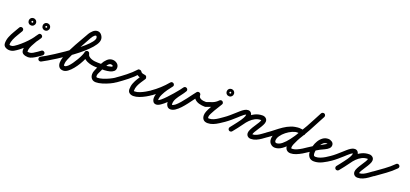

<svg xmlns="http://www.w3.org/2000/svg" viewBox="25 -1460 5094 2386"><g transform="rotate(20 2571.5 -266.5)"><path d="M112 -277Q118 -288 130 -291Q142 -294 153 -288Q164 -282 167 -270Q170 -258 164 -247Q147 -217 125 -181.5Q103 -146 87 -109Q71 -72 71 -37Q71 -32 80 -31Q89 -30 92 -30Q113 -30 133 -43.5Q153 -57 169 -69Q203 -95 239.5 -129.5Q276 -164 308 -202.5Q340 -241 362 -277Q370 -290 382 -291Q394 -292 403 -285Q413 -279 417 -267.5Q421 -256 412 -245Q402 -231 392 -216.5Q382 -202 373 -187Q373 -187 373 -187Q373 -188 373 -188Q361 -165 346 -139.5Q331 -114 320.5 -87.5Q310 -61 310 -35Q310 -29 320.5 -28.5Q331 -28 339 -28Q357 -28 382 -42Q407 -56 431 -73.5Q455 -91 470 -102Q480 -109 492 -106.5Q504 -104 512 -94Q519 -84 516.5 -72Q514 -60 504 -52Q483 -37 454.5 -17.5Q426 2 396 17Q366 32 339 32Q305 32 277.5 18Q250 4 250 -35Q250 -83 274 -129Q298 -175 321 -216Q321 -216 321 -217Q321 -217 321 -217Q330 -233 341.5 -248.5Q353 -264 364 -279Q372 -291 383.5 -292Q395 -293 404 -287Q414 -281 417.5 -270Q421 -259 414 -247Q390 -207 355 -165.5Q320 -124 281 -86.5Q242 -49 205 -21Q180 -2 152.5 14Q125 30 92 30Q62 30 36.5 14Q11 -2 11 -37Q11 -79 27.5 -120.5Q44 -162 68 -201.5Q92 -241 112 -277Q112 -277 112 -277Q112 -277 112 -277Z M417 -408Q414 -406 413.5 -402.5Q413 -399 413 -400Q413 -401 413.5 -397.5Q414 -394 417 -392Q419 -389 422.5 -388.5Q426 -388 425 -388Q424 -388 427.5 -388.5Q431 -389 433 -392Q436 -394 436.5 -397.5Q437 -401 437 -400Q437 -399 436.5 -402.5Q436 -406 433 -408Q431 -411 427.5 -411.5Q424 -412 425 -412Q426 -412 422.5 -411.5Q419 -411 417 -408ZM377 -400Q377 -420 391 -434Q405 -448 425 -448Q445 -448 459 -434Q473 -420 473 -400Q473 -380 459 -366Q445 -352 425 -352Q405 -352 391 -366Q377 -380 377 -400ZM233 -408Q230 -406 229.5 -402.5Q229 -399 229 -400Q229 -401 229.5 -397.5Q230 -394 233 -392Q235 -389 238.5 -388.5Q242 -388 241 -388Q240 -388 243.5 -388.5Q247 -389 249 -392Q252 -394 252.5 -397.5Q253 -401 253 -400Q253 -399 252.5 -402.5Q252 -406 249 -408Q247 -411 243.5 -411.5Q240 -412 241 -412Q242 -412 238.5 -411.5Q235 -411 233 -408ZM193 -400Q193 -420 207 -434Q221 -448 241 -448Q261 -448 275 -434Q289 -420 289 -400Q289 -380 275 -366Q261 -352 241 -352Q221 -352 207 -366Q193 -380 193 -400Z M512 27Q500 32 488.5 28.5Q477 25 471 14Q466 2 469.5 -9.5Q473 -21 484 -27Q506 -37 547 -61.5Q588 -86 641 -120Q694 -154 751.5 -193.5Q809 -233 864 -274.5Q919 -316 963 -355Q1007 -394 1033 -427.5Q1059 -461 1059 -484Q1059 -487 1055 -498Q1051 -509 1044 -509Q1035 -509 1024.5 -500Q1014 -491 1005.5 -479.5Q997 -468 994 -461Q994 -461 993 -461Q993 -461 993 -461Q954 -388 913 -315.5Q872 -243 837 -168Q825 -141 809.5 -106Q794 -71 794 -40Q794 -29 795 -25Q796 -21 807 -21Q824 -21 845.5 -41Q867 -61 889.5 -92.5Q912 -124 932 -158.5Q952 -193 965 -222.5Q978 -252 980 -267Q982 -280 991 -286.5Q1000 -293 1010 -293Q1020 -293 1029 -286.5Q1038 -280 1040 -267Q1043 -247 1058.5 -234Q1074 -221 1095.5 -213.5Q1117 -206 1138.5 -203.5Q1160 -201 1176 -201Q1176 -201 1176 -201Q1176 -201 1176 -201Q1188 -201 1197 -192Q1206 -183 1206 -171Q1206 -159 1197 -150Q1188 -141 1176 -141Q1147 -141 1115 -147Q1083 -153 1054 -166.5Q1025 -180 1005 -202.5Q985 -225 980 -259Q979 -272 988.5 -278Q998 -284 1010 -284Q1022 -284 1032 -277.5Q1042 -271 1040 -259Q1036 -234 1020 -196.5Q1004 -159 980 -118.5Q956 -78 926.5 -42Q897 -6 866.5 16.5Q836 39 807 39Q770 39 752 17Q734 -5 734 -40Q734 -73 749 -118Q764 -163 788.5 -213.5Q813 -264 841.5 -314.5Q870 -365 896 -410.5Q922 -456 941 -489Q941 -489 941 -489Q940 -489 940 -489Q955 -516 983 -542.5Q1011 -569 1044 -569Q1076 -569 1097.5 -542Q1119 -515 1119 -484Q1119 -452 1092.5 -412Q1066 -372 1021 -328Q976 -284 920 -239.5Q864 -195 804 -153.5Q744 -112 687 -76Q630 -40 584.5 -13.5Q539 13 512 27Q512 27 512 27Q512 27 512 27Z M1146 -171Q1146 -183 1155 -192Q1164 -201 1176 -201Q1217 -201 1264.5 -200Q1312 -199 1351 -211Q1356 -212 1361.5 -214.5Q1367 -217 1367 -223Q1367 -231 1357.5 -234.5Q1348 -238 1341 -238Q1321 -238 1304 -218Q1287 -198 1279 -182Q1269 -162 1259.5 -141.5Q1250 -121 1241 -101Q1234 -88 1227.5 -72.5Q1221 -57 1221 -42Q1221 -32 1224 -27.5Q1227 -23 1238 -23Q1268 -23 1308 -35.5Q1348 -48 1386.5 -66.5Q1425 -85 1449 -101Q1449 -101 1449 -101Q1449 -101 1449 -101Q1459 -109 1471 -107Q1483 -105 1490 -94Q1498 -84 1496 -72Q1494 -60 1483 -53Q1455 -32 1411 -11.5Q1367 9 1320.5 23Q1274 37 1238 37Q1202 37 1181.5 15Q1161 -7 1161 -42Q1161 -64 1169 -85.5Q1177 -107 1186 -127Q1196 -147 1205.5 -167.5Q1215 -188 1225 -208Q1241 -241 1271.5 -269.5Q1302 -298 1341 -298Q1374 -298 1400.5 -277.5Q1427 -257 1427 -223Q1427 -192 1407 -175Q1387 -158 1356.5 -150.5Q1326 -143 1291.5 -141Q1257 -139 1226 -140Q1195 -141 1176 -141Q1164 -141 1155 -150Q1146 -159 1146 -171Z M1483 -52Q1473 -45 1460.5 -47.5Q1448 -50 1441 -60Q1434 -70 1436.5 -82.5Q1439 -95 1449 -102Q1507 -142 1567.5 -189.5Q1628 -237 1676 -290Q1684 -300 1702 -297Q1719 -295 1725 -283Q1732 -269 1749.5 -264Q1767 -259 1781 -258Q1796 -257 1804 -241Q1812 -224 1804 -211Q1786 -184 1766.5 -154.5Q1747 -125 1733.5 -93.5Q1720 -62 1720 -27Q1720 -22 1722 -22Q1724 -22 1734 -22Q1762 -22 1796 -35.5Q1830 -49 1862.5 -67.5Q1895 -86 1917 -101Q1927 -109 1939 -107Q1951 -105 1958 -94Q1966 -84 1964 -72Q1962 -60 1951 -53Q1924 -33 1886.5 -12Q1849 9 1809 23.5Q1769 38 1734 38Q1703 38 1681.5 22Q1660 6 1660 -27Q1660 -69 1674.5 -106Q1689 -143 1710.5 -177Q1732 -211 1754 -245Q1758 -251 1765 -244.5Q1772 -238 1777 -227Q1783 -217 1784 -207.5Q1785 -198 1777 -198Q1746 -200 1716 -213.5Q1686 -227 1671 -257Q1668 -263 1677 -264.5Q1686 -266 1697 -264Q1708 -263 1716.5 -259Q1725 -255 1720 -250Q1670 -194 1607.5 -144.5Q1545 -95 1483 -52Q1483 -52 1483 -52Q1483 -52 1483 -52Z M1909 -60Q1902 -70 1904.5 -82.5Q1907 -95 1917 -102Q2026 -177 2109 -277Q2119 -289 2131 -288.5Q2143 -288 2151 -281Q2160 -274 2162.5 -262Q2165 -250 2155 -239Q2134 -214 2107.5 -176.5Q2081 -139 2061.5 -98.5Q2042 -58 2042 -25Q2042 -22 2043.5 -18.5Q2045 -15 2042 -17Q2041 -18 2038 -19Q2035 -20 2037 -20Q2051 -20 2077 -42Q2103 -64 2135 -97.5Q2167 -131 2198 -167Q2229 -203 2252.5 -232.5Q2276 -262 2284 -275Q2293 -287 2304.5 -288Q2316 -289 2325 -283Q2334 -278 2338 -266.5Q2342 -255 2335 -243Q2317 -212 2290.5 -178.5Q2264 -145 2243 -109.5Q2222 -74 2222 -37Q2222 -33 2222.5 -28.5Q2223 -24 2224 -24Q2242 -24 2266.5 -44.5Q2291 -65 2318.5 -97Q2346 -129 2372.5 -164Q2399 -199 2421.5 -229.5Q2444 -260 2459 -278Q2466 -285 2475 -286.5Q2484 -288 2492 -285Q2500 -282 2506 -275Q2512 -268 2512 -258Q2512 -232 2529.5 -219.5Q2547 -207 2571 -204Q2595 -201 2615 -201Q2615 -201 2615 -201Q2615 -201 2615 -201Q2627 -201 2636 -192Q2645 -183 2645 -171Q2645 -159 2636 -150Q2627 -141 2615 -141Q2577 -141 2539.5 -151Q2502 -161 2477 -186.5Q2452 -212 2452 -258Q2452 -268 2462.5 -269Q2473 -270 2485 -265Q2496 -261 2503.5 -253.5Q2511 -246 2505 -238Q2485 -216 2460 -181.5Q2435 -147 2406.5 -109.5Q2378 -72 2347.5 -39Q2317 -6 2285.5 15Q2254 36 2224 36Q2194 36 2178 13Q2162 -10 2162 -37Q2162 -82 2183.5 -122Q2205 -162 2233.5 -199Q2262 -236 2283 -273Q2290 -285 2302 -286Q2314 -287 2324 -281Q2334 -275 2338 -264Q2342 -253 2334 -241Q2320 -221 2293.5 -187Q2267 -153 2233.5 -114Q2200 -75 2163.5 -40Q2127 -5 2094 17.5Q2061 40 2037 40Q2009 40 1995.5 20Q1982 0 1982 -25Q1982 -66 2003 -113Q2024 -160 2053.5 -203Q2083 -246 2109 -277Q2119 -289 2131 -288.5Q2143 -288 2152 -281Q2160 -274 2162.5 -262Q2165 -250 2155 -239Q2067 -132 1951 -52Q1941 -45 1928.5 -47.5Q1916 -50 1909 -60Z M2624 -142Q2612 -139 2601 -144.5Q2590 -150 2586 -162Q2583 -174 2588.5 -185Q2594 -196 2606 -200Q2649 -213 2688.5 -228.5Q2728 -244 2759 -277Q2769 -286 2780 -286Q2791 -286 2799 -280Q2807 -273 2810.5 -262.5Q2814 -252 2807 -241Q2797 -224 2779.5 -196Q2762 -168 2743.5 -137.5Q2725 -107 2712.5 -80Q2700 -53 2700 -39Q2700 -26 2702 -23.5Q2704 -21 2717 -21Q2745 -21 2775.5 -34.5Q2806 -48 2833.5 -67Q2861 -86 2884 -102Q2894 -109 2906 -106.5Q2918 -104 2926 -94Q2933 -84 2930.5 -72Q2928 -60 2918 -52Q2890 -33 2857 -11.5Q2824 10 2788.5 24.5Q2753 39 2717 39Q2679 39 2659.5 18.5Q2640 -2 2640 -39Q2640 -63 2652.5 -93.5Q2665 -124 2684 -156.5Q2703 -189 2722.5 -219Q2742 -249 2755 -271Q2762 -283 2773.5 -282Q2785 -281 2795 -274Q2804 -267 2808 -256Q2812 -245 2803 -235Q2765 -196 2720 -177.5Q2675 -159 2624 -142Q2624 -142 2624 -142Q2624 -142 2624 -142ZM2846 -422Q2843 -420 2842.5 -416.5Q2842 -413 2842 -414Q2842 -415 2842.5 -411.5Q2843 -408 2846 -406Q2848 -403 2851.5 -402.5Q2855 -402 2854 -402Q2853 -402 2856.5 -402.5Q2860 -403 2862 -406Q2865 -408 2865.5 -411.5Q2866 -415 2866 -414Q2866 -413 2865.5 -416.5Q2865 -420 2862 -422Q2860 -425 2856.5 -425.5Q2853 -426 2854 -426Q2855 -426 2851.5 -425.5Q2848 -425 2846 -422ZM2806 -414Q2806 -434 2820 -448Q2834 -462 2854 -462Q2874 -462 2888 -448Q2902 -434 2902 -414Q2902 -394 2888 -380Q2874 -366 2854 -366Q2834 -366 2820 -380Q2806 -394 2806 -414Z M2876 -60Q2869 -70 2871.5 -82.5Q2874 -95 2884 -102Q2916 -124 2945.5 -149.5Q2975 -175 3004 -201Q3020 -215 3042.5 -235.5Q3065 -256 3089.5 -271Q3114 -286 3138 -286Q3164 -286 3178.5 -267.5Q3193 -249 3193 -224Q3193 -198 3176 -163.5Q3159 -129 3134 -93Q3109 -57 3083.5 -25Q3058 7 3041 28Q3033 38 3020.5 39.5Q3008 41 2999 34Q2989 26 2987.5 13.5Q2986 1 2993 -8Q3006 -25 3029 -53.5Q3052 -82 3076 -114.5Q3100 -147 3116.5 -176.5Q3133 -206 3133 -224Q3133 -227 3132 -228.5Q3131 -230 3134 -228Q3134 -228 3136.5 -227Q3139 -226 3138 -226Q3127 -226 3107.5 -211.5Q3088 -197 3070 -180Q3052 -163 3044 -156Q3014 -129 2983 -102.5Q2952 -76 2918 -52Q2908 -45 2895.5 -47.5Q2883 -50 2876 -60ZM3040 29Q3033 38 3020.5 39.5Q3008 41 2998 33Q2989 26 2987.5 13.5Q2986 1 2994 -9Q3018 -39 3042.5 -70Q3067 -101 3089 -133Q3117 -174 3153 -208.5Q3189 -243 3233 -264Q3277 -285 3329 -285Q3354 -285 3373 -269.5Q3392 -254 3392 -227Q3392 -206 3376.5 -176.5Q3361 -147 3340 -116Q3319 -85 3303.5 -58.5Q3288 -32 3288 -19Q3288 -17 3284.5 -19Q3281 -21 3288 -21Q3316 -21 3343.5 -34.5Q3371 -48 3396.5 -67Q3422 -86 3444 -101Q3454 -109 3466 -106.5Q3478 -104 3485 -94Q3493 -84 3490.5 -72Q3488 -60 3478 -53Q3451 -33 3420.5 -11.5Q3390 10 3356.5 24.5Q3323 39 3288 39Q3262 39 3245 23.5Q3228 8 3228 -19Q3228 -40 3243.5 -70Q3259 -100 3280 -131Q3301 -162 3316.5 -188Q3332 -214 3332 -227Q3332 -227 3332 -227Q3333 -226 3333 -225Q3333 -225 3329 -225Q3287 -225 3252.5 -207Q3218 -189 3189.5 -160.5Q3161 -132 3139 -99Q3116 -66 3091 -34.5Q3066 -3 3040 29Q3040 29 3040 29Q3040 29 3040 29Z M3436 -60Q3429 -70 3431.5 -82.5Q3434 -95 3444 -102Q3487 -131 3528.5 -164.5Q3570 -198 3613.5 -227.5Q3657 -257 3705.5 -275.5Q3754 -294 3810 -294Q3829 -294 3847 -290.5Q3865 -287 3883 -282Q3883 -282 3883 -282Q3883 -282 3883 -282Q3895 -278 3900.5 -267Q3906 -256 3903 -244Q3899 -232 3888 -226.5Q3877 -221 3865 -224Q3852 -229 3838 -231.5Q3824 -234 3810 -234Q3760 -234 3716.5 -216Q3673 -198 3632.5 -169.5Q3592 -141 3554 -109.5Q3516 -78 3478 -52Q3468 -45 3455.5 -47.5Q3443 -50 3436 -60ZM3884 -281Q3896 -277 3901 -265.5Q3906 -254 3902 -243Q3898 -231 3886.5 -226Q3875 -221 3864 -225Q3850 -230 3837.5 -232.5Q3825 -235 3810 -235Q3779 -235 3740.5 -218Q3702 -201 3666.5 -173Q3631 -145 3607.5 -111.5Q3584 -78 3584 -45Q3584 -31 3594 -24Q3599 -20 3607 -20Q3641 -20 3678 -50Q3715 -80 3753 -130Q3791 -180 3827.5 -240Q3864 -300 3897 -360.5Q3930 -421 3957 -473Q3984 -525 4002 -558Q4002 -558 4002 -558Q4002 -558 4002 -558Q4008 -568 4020 -571.5Q4032 -575 4043 -569Q4053 -563 4056.5 -551Q4060 -539 4054 -528Q4033 -490 4004 -433.5Q3975 -377 3940 -313Q3905 -249 3865.5 -186.5Q3826 -124 3783.5 -73Q3741 -22 3696.5 9Q3652 40 3607 40Q3579 40 3558 24Q3524 -1 3524 -45Q3524 -92 3552 -136.5Q3580 -181 3624 -217Q3668 -253 3717 -274Q3766 -295 3810 -295Q3847 -295 3884 -281Q3884 -281 3884 -281Q3884 -281 3884 -281ZM4001 -557Q4007 -568 4019 -571.5Q4031 -575 4042 -570Q4053 -564 4056.5 -552Q4060 -540 4055 -529Q4028 -479 4001 -428.5Q3974 -378 3947 -328Q3947 -328 3947 -327Q3947 -327 3947 -327Q3936 -308 3917.5 -277.5Q3899 -247 3879 -212.5Q3859 -178 3841 -143.5Q3823 -109 3811.5 -80.5Q3800 -52 3800 -35Q3800 -26 3802 -23.5Q3804 -21 3813 -21Q3840 -21 3872 -35Q3904 -49 3934 -67.5Q3964 -86 3986 -102Q3996 -109 4008 -106.5Q4020 -104 4028 -94Q4035 -84 4032.5 -72Q4030 -60 4020 -52Q3993 -33 3957.5 -12Q3922 9 3884.5 24Q3847 39 3813 39Q3779 39 3759.5 18.5Q3740 -2 3740 -35Q3740 -66 3757 -108Q3774 -150 3800 -196.5Q3826 -243 3852 -285Q3878 -327 3895 -357Q3895 -357 3895 -357Q3894 -356 3894 -356Q3921 -406 3948 -456.5Q3975 -507 4001 -557Q4001 -557 4001 -557Q4001 -557 4001 -557Z M4020 -52Q4010 -45 3998 -47.5Q3986 -50 3978 -60Q3971 -70 3973.5 -82Q3976 -94 3986 -102Q4037 -137 4091 -164.5Q4145 -192 4197 -224Q4200 -225 4204 -228Q4208 -231 4208 -232Q4208 -231 4208 -231Q4208 -228 4209 -227Q4205 -231 4196 -231Q4170 -231 4150.5 -213.5Q4131 -196 4118 -169.5Q4105 -143 4098.5 -115Q4092 -87 4092 -66Q4092 -49 4097 -37.5Q4102 -26 4121 -26Q4151 -26 4182 -38Q4213 -50 4242 -67.5Q4271 -85 4295 -102Q4305 -109 4317 -106.5Q4329 -104 4337 -94Q4344 -84 4341.5 -72Q4339 -60 4329 -52Q4286 -22 4231 6Q4176 34 4121 34Q4076 34 4054 5Q4032 -24 4032 -66Q4032 -100 4042.5 -139Q4053 -178 4074 -212.5Q4095 -247 4125.5 -269Q4156 -291 4196 -291Q4221 -291 4244.5 -275.5Q4268 -260 4268 -232Q4268 -207 4250 -189Q4230 -169 4199.5 -155.5Q4169 -142 4144 -129Q4112 -112 4081 -92.5Q4050 -73 4020 -52Q4020 -52 4020 -52Q4020 -52 4020 -52Z M4287 -60Q4280 -70 4282.5 -82.5Q4285 -95 4295 -102Q4327 -124 4356.5 -149.5Q4386 -175 4415 -201Q4431 -215 4453.5 -235.5Q4476 -256 4500.5 -271Q4525 -286 4549 -286Q4575 -286 4589.5 -267.5Q4604 -249 4604 -224Q4604 -198 4587 -163.5Q4570 -129 4545 -93Q4520 -57 4494.5 -25Q4469 7 4452 28Q4444 38 4431.5 39.5Q4419 41 4410 34Q4400 26 4398.5 13.5Q4397 1 4404 -8Q4417 -25 4440 -53.5Q4463 -82 4487 -114.5Q4511 -147 4527.5 -176.5Q4544 -206 4544 -224Q4544 -227 4543 -228.5Q4542 -230 4545 -228Q4545 -228 4547.5 -227Q4550 -226 4549 -226Q4538 -226 4518.5 -211.5Q4499 -197 4481 -180Q4463 -163 4455 -156Q4425 -129 4394 -102.5Q4363 -76 4329 -52Q4319 -45 4306.5 -47.5Q4294 -50 4287 -60ZM4451 29Q4444 38 4431.5 39.5Q4419 41 4409 33Q4400 26 4398.5 13.5Q4397 1 4405 -9Q4429 -39 4453.5 -70Q4478 -101 4500 -133Q4528 -174 4564 -208.5Q4600 -243 4644 -264Q4688 -285 4740 -285Q4765 -285 4784 -269.5Q4803 -254 4803 -227Q4803 -206 4787.5 -176.5Q4772 -147 4751 -116Q4730 -85 4714.5 -58.5Q4699 -32 4699 -19Q4699 -17 4695.5 -19Q4692 -21 4699 -21Q4727 -21 4754.5 -34.5Q4782 -48 4807.5 -67Q4833 -86 4855 -101Q4865 -109 4877 -106.5Q4889 -104 4896 -94Q4904 -84 4901.5 -72Q4899 -60 4889 -53Q4862 -33 4831.5 -11.5Q4801 10 4767.5 24.5Q4734 39 4699 39Q4673 39 4656 23.5Q4639 8 4639 -19Q4639 -40 4654.5 -70Q4670 -100 4691 -131Q4712 -162 4727.5 -188Q4743 -214 4743 -227Q4743 -227 4743 -227Q4744 -226 4744 -225Q4744 -225 4740 -225Q4698 -225 4663.5 -207Q4629 -189 4600.5 -160.5Q4572 -132 4550 -99Q4527 -66 4502 -34.5Q4477 -3 4451 29Q4451 29 4451 29Q4451 29 4451 29Z M4848 -58Q4840 -68 4842 -80.5Q4844 -93 4855 -100Q4915 -143 4977 -187.5Q5039 -232 5092 -285Q5092 -285 5092 -285Q5092 -285 5092 -285Q5100 -294 5112.5 -294Q5125 -294 5134 -285Q5143 -277 5143 -264.5Q5143 -252 5134 -243Q5080 -188 5016 -142Q4952 -96 4889 -51Q4879 -44 4867 -46Q4855 -48 4848 -58Z"/></g></svg>

Font: FRB American Cursive Guidelines
Style: Bold Italic
Weight: 700
Italic angle: -25°
Version: Version 2.0;Modular Font Editor K font №1